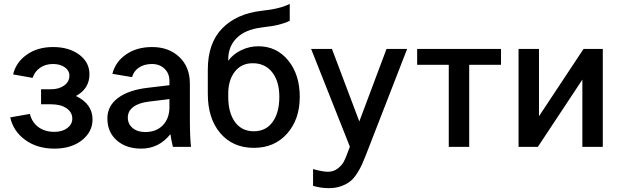

<svg xmlns="http://www.w3.org/2000/svg" viewBox="-20 -762 3199 996"><path d="M245 -221H193V-299H245Q286 -299 313 -318.5Q340 -338 340 -370Q340 -396 316 -413Q292 -430 255 -430Q216 -430 188 -410.5Q160 -391 149 -358L48 -376Q63 -439 119 -478.5Q175 -518 255 -518Q338 -518 391 -478.5Q444 -439 444 -377Q444 -302 374 -264Q460 -223 460 -142Q460 -78 405 -34.5Q350 9 262 9Q173 9 111 -36Q49 -81 33 -153L135 -171Q146 -127 179.5 -102.5Q213 -78 262 -78Q303 -78 329 -97.5Q355 -117 355 -146Q355 -180 325 -200.5Q295 -221 245 -221Z M877 0Q868 -38 864 -66Q804 9 713 9Q634 9 585.5 -34Q537 -77 537 -148Q537 -213 593 -254.5Q649 -296 750 -307L859 -320V-342Q859 -381 833.5 -405.5Q808 -430 768 -430Q729 -430 701.5 -412Q674 -394 665 -362L563 -379Q579 -442 634.5 -480Q690 -518 769 -518Q856 -518 910.5 -466Q965 -414 965 -328V-148Q965 -47 971 0ZM643 -152Q643 -119 668 -98Q693 -77 733 -77Q791 -77 825 -112.5Q859 -148 859 -207V-248L753 -235Q701 -229 672 -207.5Q643 -186 643 -152Z M1164 -277Q1164 -346 1198 -390Q1232 -434 1291 -434Q1355 -434 1392 -387Q1429 -340 1429 -260Q1429 -177 1394 -129Q1359 -81 1297 -81Q1234 -81 1199 -129Q1164 -177 1164 -260ZM1058 -275Q1058 -147 1123 -71Q1188 5 1297 5Q1404 5 1469.5 -69Q1535 -143 1535 -260Q1535 -375 1475 -448.5Q1415 -522 1320 -522Q1274 -522 1232 -502Q1190 -482 1164 -447V-454Q1164 -521 1207.5 -564.5Q1251 -608 1334 -619Q1340 -620 1355.5 -622Q1371 -624 1378 -625Q1385 -626 1398.5 -628Q1412 -630 1420.5 -632.5Q1429 -635 1440.5 -638Q1452 -641 1462.5 -645Q1473 -649 1483 -654V-742Q1434 -716 1337 -706Q1207 -691 1132.5 -614.5Q1058 -538 1058 -401Z M1594 -508H1702L1844 -132L1985 -508H2092L1877 45Q1865 75 1856.5 94Q1848 113 1831.5 138.5Q1815 164 1797 178.5Q1779 193 1750.5 203.5Q1722 214 1687 214Q1643 214 1604 202V115Q1654 129 1681 129Q1710 129 1731.5 112.5Q1753 96 1763 77.5Q1773 59 1784 28L1795 -1Z M2579 -508V-426H2414V0H2308V-426H2144V-508Z M2776 -508V-159L3007 -508H3107V0H3001V-349L2770 0H2670V-508Z"/></svg>

Font: LT Superior Semi-bold
Style: Regular
Weight: 600
Designer: Daniel Lyons
Foundry: LyonsType
Version: Version 1.0